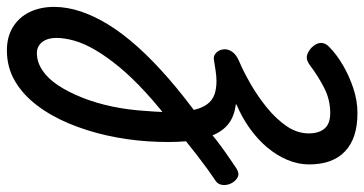

<svg xmlns="http://www.w3.org/2000/svg" viewBox="-297 -289 1057 557"><g transform="rotate(90 231.5 -10.5)"><path d="M99 498Q60 498 31.5 480.5Q3 463 -12 432Q-27 401 -27 361Q-27 324 -14 284.5Q-1 245 24.5 203.5Q50 162 89.5 118Q129 74 182 28Q235 -18 303 -67L322 12Q264 56 220.5 96Q177 136 147 172.5Q117 209 98 241.5Q79 274 71 302.5Q63 331 63 355Q63 380 75 395.5Q87 411 107 411Q133 411 157 395Q181 379 200.5 349.5Q220 320 236 280Q252 240 262 192.5Q272 145 275 93Q279 46 278 12Q277 -22 271.5 -45.5Q266 -69 255 -83.5Q244 -98 227.5 -104Q211 -110 188 -110Q174 -110 158 -107.5Q142 -105 129 -103Q117 -100 108 -107.5Q99 -115 96.5 -127.5Q94 -140 101.5 -153Q109 -166 129 -175Q160 -188 196.5 -209Q233 -230 265.5 -256.5Q298 -283 319 -313.5Q340 -344 340 -378Q340 -407 326 -423.5Q312 -440 281 -440Q242 -440 208 -422.5Q174 -405 142 -381Q129 -371 117.5 -372Q106 -373 92 -385Q78 -399 77.5 -412Q77 -425 88 -436Q110 -458 141.5 -476.5Q173 -495 209 -507Q245 -519 281 -519Q318 -519 345.5 -510Q373 -501 392 -483Q411 -465 420.5 -439Q430 -413 430 -379Q430 -347 417 -316Q404 -285 381 -257.5Q358 -230 326 -207Q294 -184 256 -168V-166Q290 -162 312 -145Q334 -128 346.5 -96.5Q359 -65 363 -19.5Q367 26 363 89Q359 149 346 207.5Q333 266 311 318.5Q289 371 258 411.5Q227 452 187.5 475Q148 498 99 498ZM325 -82Q361 -112 393 -134.5Q425 -157 442 -168Q456 -177 467 -171.5Q478 -166 484.5 -153.5Q491 -141 489.5 -127.5Q488 -114 477 -107Q441 -83 402.5 -53Q364 -23 323 11Z"/></g></svg>

Font: Playwrite DE VA
Style: Regular
Weight: 400
Designer: Veronika Burian, José Scaglione
Foundry: TypeTogether
Version: Version 1.002